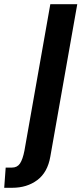

<svg xmlns="http://www.w3.org/2000/svg" viewBox="-90 -720 393 912"><path d="M-70 172 -63 76H-33Q-8 76 5 56.5Q18 37 26 -4L149 -700H277L149 24Q136 99 87 135.5Q38 172 -32 172Z"/></svg>

Font: Cabin VF Beta
Style: Italic
Weight: 400
Italic angle: -7°
Designer: Pablo Impallari
Foundry: Pablo Impallari. http://www.impallari.com Igino Marini. http://www.ikern.com
Version: Version 2.300